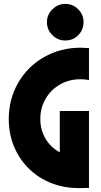

<svg xmlns="http://www.w3.org/2000/svg" viewBox="-20 -965 517 986"><path d="M388 1Q330 1 287 -11Q210 -30 150.5 -79Q91 -128 58 -199Q25 -270 25 -353Q25 -456 73.5 -540Q122 -624 206.5 -672Q291 -720 394 -720Q409 -720 437 -718V-554Q417 -558 393 -558Q335 -558 288 -531Q241 -504 214 -457.5Q187 -411 187 -353Q187 -298 214 -252.5Q241 -207 287 -183V-395H437V0Q419 1 388 1ZM221 -852Q221 -889 249 -917Q277 -945 315 -945Q354 -945 381.5 -917.5Q409 -890 409 -852Q409 -812 382 -784.5Q355 -757 315 -757Q277 -757 249 -784.5Q221 -812 221 -852Z"/></svg>

Font: Lineal Heavy
Style: Regular
Weight: 900
Designer: Created by Frank Adebiaye with contributions from Anton Moglia & Ariel Martín Pérez
Created by Frank ADEBIAYE with FontF
Foundry: Velvetyne Type Foundry
Version: Version 2.000